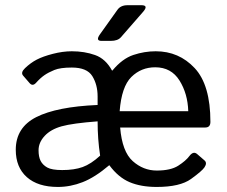

<svg xmlns="http://www.w3.org/2000/svg" viewBox="-20 -721 884 749"><path d="M376 -561.5Q351.6 -561.5 370.1 -587.4L438 -682.6Q450.7 -700.7 477.5 -700.7H531.7Q560.5 -700.7 538.6 -675.3L451.7 -575.7Q439.5 -561.5 412.1 -561.5ZM41.5 -136.7Q41.5 -223.6 121.6 -264.2Q201.7 -304.7 360.8 -311.5V-344.7Q360.8 -390.6 340.1 -424.1Q319.3 -457.5 260.3 -457.5Q215.3 -457.5 192.1 -448Q168.9 -438.5 153.3 -427.7Q137.7 -417 120.6 -397.9Q107.4 -383.3 95.7 -396.5L70.3 -425.8Q59.6 -438 77.6 -455.1Q99.6 -476.1 123.5 -488.5Q147.5 -501 186.3 -511Q225.1 -521 260.3 -521Q309.6 -521 350.8 -506.3Q392.1 -491.7 417 -445.8H418.5Q457 -492.2 500.2 -506.6Q543.5 -521 587.4 -521Q678.2 -521 739.5 -455.3Q800.8 -389.6 800.8 -245.6Q800.8 -223.6 780.8 -223.6H448.7Q456.5 -129.4 497.8 -92.5Q539.1 -55.7 591.3 -55.7Q646 -55.7 675.5 -74.7Q705.1 -93.8 718.8 -112.3Q734.4 -132.8 749 -120.1L777.8 -95.2Q789.1 -85.4 777.8 -68.4Q768.6 -54.2 725.3 -22.9Q682.1 8.3 591.3 8.3Q529.8 8.3 485.8 -10.3Q441.9 -28.8 406.7 -76.2H405.8Q350.6 -29.3 302.7 -10.5Q254.9 8.3 205.6 8.3Q127.9 8.3 84.7 -30Q41.5 -68.4 41.5 -136.7ZM130.4 -134.8Q130.4 -109.4 138.4 -93.5Q146.5 -77.6 164.3 -67.6Q182.1 -57.6 222.7 -57.6Q269.5 -57.6 302.2 -69.3Q335 -81.1 370.6 -113.8Q360.8 -178.2 360.8 -247.6Q263.2 -240.2 220.5 -228.3Q177.7 -216.3 154.1 -190.7Q130.4 -165 130.4 -134.8ZM446.8 -287.1H714.4Q712.4 -355.5 680.2 -407Q647.9 -458.5 585.4 -458.5Q530.8 -458.5 492.4 -420.7Q454.1 -382.8 446.8 -287.1Z"/></svg>

Font: Istok Web
Style: Regular
Weight: 400
Designer: Andrey V. Panov
Foundry: Andrey V. Panov
Version: Version 1.0.2g